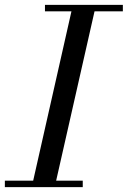

<svg xmlns="http://www.w3.org/2000/svg" viewBox="-60 -770 526 790"><path d="M70.5 0 240 -750H335L165 0ZM-40 0V-26.5H280.5V0ZM125 -723.5V-750H445.5V-723.5Z"/></svg>

Font: Bodoni Moda 9pt
Style: Italic
Weight: 400
Italic angle: -13°
Designer: Owen Earl
Foundry: indestructible type
Version: Version 2.005